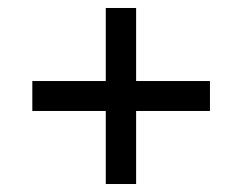

<svg xmlns="http://www.w3.org/2000/svg" viewBox="-20 -598 607 481"><path d="M245 -137V-320H61V-395H245V-578H321V-395H506V-320H321V-137Z"/></svg>

Font: Noto Serif Lao ExtraBold
Style: Regular
Weight: 800
Designer: Monotype Design Team
Foundry: Monotype Imaging Inc.
Version: Version 2.003; ttfautohint (v1.8.4.7-5d5b)